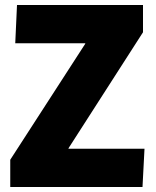

<svg xmlns="http://www.w3.org/2000/svg" viewBox="-20 -748 625 768"><path d="M21 -109 321 -573V-575H41L48 -728H552V-619L254 -155V-153H558L550 0H21Z"/></svg>

Font: Murecho ExtraBold
Style: Regular
Weight: 800
Designer: Neil Summerour
Foundry: Positype
Version: Version 1.010; ttfautohint (v1.8.3)